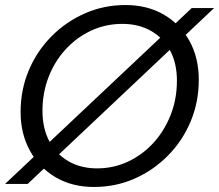

<svg xmlns="http://www.w3.org/2000/svg" viewBox="-25 -732 872 764"><path d="M-5 0 738 -700H827L85 0ZM349 12Q262 12 196.5 -26.5Q131 -65 94 -132.5Q57 -200 57 -286Q57 -375 89.5 -452Q122 -529 180 -587.5Q238 -646 313.5 -679Q389 -712 474 -712Q561 -712 626.5 -674Q692 -636 729 -569Q766 -502 766 -415Q766 -326 733.5 -248.5Q701 -171 643 -112.5Q585 -54 510 -21Q435 12 349 12ZM361 -62Q427 -62 484.5 -89Q542 -116 585.5 -163.5Q629 -211 654 -274.5Q679 -338 679 -411Q679 -481 651.5 -531.5Q624 -582 575 -609.5Q526 -637 462 -637Q396 -637 338.5 -610.5Q281 -584 237 -536.5Q193 -489 168.5 -426Q144 -363 144 -291Q144 -221 171.5 -169.5Q199 -118 248 -90Q297 -62 361 -62Z"/></svg>

Font: DM Sans 24pt
Style: Italic
Weight: 400
Italic angle: -10°
Designer: Colophon Foundry, Jonny Pinhorn
Foundry: Colophon Foundry
Version: Version 4.004;gftools[0.9.30]